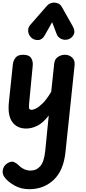

<svg xmlns="http://www.w3.org/2000/svg" viewBox="-20 -950 642 1434"><path d="M175.5 10Q107.5 10 71.8 -38.8Q36 -87.5 46.5 -187.5L76 -469.5Q78.5 -495 95.2 -518Q112 -541 153 -541Q197 -541 212.2 -517Q227.5 -493 224.5 -460.5L197.5 -178Q194 -144.5 199.2 -137Q204.5 -129.5 217 -129.5Q226.5 -129.5 247.2 -139Q268 -148.5 297.8 -177.2Q327.5 -206 362.5 -264.5L385 -476Q388.5 -509 412.8 -525Q437 -541 465.5 -541Q496 -541 518.5 -520.5Q541 -500 537 -461.5L469 186Q454.5 324.5 380.5 393.8Q306.5 463 199 463Q137.5 463 90.2 436.5Q43 410 19.5 381Q-5 353 0.8 320.5Q6.5 288 33.5 270.5Q64 251 84.2 260.2Q104.5 269.5 117 282Q136.5 302.5 160 313.2Q183.5 324 208 324Q252 324 281 290.8Q310 257.5 318 175.5L344 -87Q300.5 -31 258.5 -10.5Q216.5 10 175.5 10ZM489 -656Q462 -648 437.2 -659.5Q412.5 -671 403 -696L369.5 -784.5L315.5 -688.5Q295.5 -652 265.5 -650.8Q235.5 -649.5 214 -668.5Q193.5 -688 190.5 -715.5Q187.5 -743 206 -764L330.5 -906.5Q341.5 -919 355.2 -924.8Q369 -930.5 383 -930.5Q400 -930.5 415.8 -923.5Q431.5 -916.5 442 -898L523.5 -753.5Q544 -717 530.2 -690.8Q516.5 -664.5 489 -656Z"/></svg>

Font: Edu SA Hand
Style: Regular
Weight: 400
Designer: Tina and Corey Anderson, Eben Sorkin, Mirko Velimirovic
Foundry: Google for Education
Version: Version 2.000